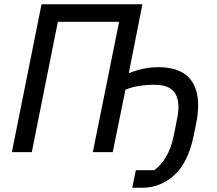

<svg xmlns="http://www.w3.org/2000/svg" viewBox="-20 -718 1025 906"><path d="M621 85H708Q739 63 763.5 22Q788 -19 800 -79L811 -133Q816 -156 819 -175.5Q822 -195 822 -211Q822 -267 794 -292.5Q766 -318 709 -318Q629 -318 572 -295L512 0H418L542 -615H253L130 0H36L176 -698H652L588 -374H592Q621 -386 656 -393.5Q691 -401 727 -401Q822 -401 868.5 -354.5Q915 -308 915 -222Q915 -205 913 -183Q911 -161 905 -132L894 -78Q868 49 802.5 108.5Q737 168 650 168H604Z"/></svg>

Font: IBM Plex Sans Text
Style: Italic
Weight: 450
Italic angle: -11°
Designer: Mike Abbink, Paul van der Laan, Pieter van Rosmalen
Foundry: Bold Monday
Version: Version 3.005